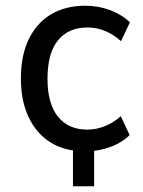

<svg xmlns="http://www.w3.org/2000/svg" viewBox="-20 -520 499 671"><path d="M235 131V-41H309V131ZM278 9Q208 9 158 -21.5Q108 -52 80.5 -109.5Q53 -167 53 -246Q53 -326 80.5 -383Q108 -440 158.5 -470Q209 -500 278 -500Q324 -500 365 -484.5Q406 -469 434 -442L403 -376Q378 -399 348 -411.5Q318 -424 286 -424Q219 -424 182.5 -379Q146 -334 146 -245Q146 -158 182.5 -112.5Q219 -67 285 -67Q317 -67 347.5 -79.5Q378 -92 402 -114L433 -48Q406 -21 364.5 -6Q323 9 278 9Z"/></svg>

Font: Nunito Sans 10pt SemiCondensed Medium
Style: Regular
Weight: 500
Width: 4
Designer: Vernon Adams
Foundry: Vernon Adams
Version: Version 3.101;gftools[0.9.27]